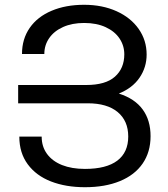

<svg xmlns="http://www.w3.org/2000/svg" viewBox="-20 -780 707 810"><path d="M56.6 -344.2V-421.4H343.8Q425.3 -421.4 464.8 -456.5Q504.4 -491.7 504.4 -550.8Q504.4 -587.4 484.4 -617.4Q464.4 -647.5 426 -665.3Q387.7 -683.1 335 -683.1Q284.2 -683.1 246.1 -666Q208 -648.9 187.5 -619.1Q167 -589.4 167 -552.2H72.8Q72.8 -615.7 105.5 -662.6Q138.2 -709.5 197.8 -734.6Q257.3 -759.8 335 -759.8Q411.6 -759.8 471.7 -732.7Q531.7 -705.6 565.2 -657.7Q598.6 -609.9 598.6 -549.8Q598.6 -496.1 568.8 -452.4Q539.1 -408.7 481.4 -385.3Q548.8 -363.8 582 -318.1Q615.2 -272.5 615.2 -205.6Q615.2 -138.7 581.8 -90.1Q548.3 -41.5 485.8 -15.9Q423.3 9.8 338.4 9.8Q257.8 9.8 195.3 -14.4Q132.8 -38.6 97.2 -86.7Q61.5 -134.8 61.5 -203.6H155.8Q155.8 -161.6 178.2 -130.9Q200.7 -100.1 241.7 -83.7Q282.7 -67.4 338.4 -67.4Q428.7 -67.4 474.9 -102.3Q521 -137.2 521 -204.1Q521 -270 476.6 -307.1Q432.1 -344.2 350.1 -344.2Z"/></svg>

Font: Mardoto
Style: Regular
Weight: 400
Designer: Christian Robertson, Vahan Hovhannisyan
Foundry: Google
Version: Version 1.000